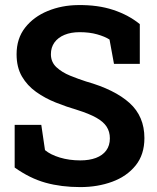

<svg xmlns="http://www.w3.org/2000/svg" viewBox="-20 -741 629 771"><path d="M302.6 10.3Q226 10.3 162.8 -7.3Q99.7 -24.9 38.9 -68.3V-239.7H145.8L160.7 -138.2Q182.5 -119.8 220.4 -108.3Q258.2 -96.9 302.6 -96.9Q338.7 -96.9 365.3 -106.9Q391.9 -116.9 406.5 -136.7Q421.2 -156.5 421.2 -185.5Q421.2 -212.2 408.1 -232.4Q395 -252.5 366.4 -268.5Q337.8 -284.5 291.6 -299Q247.6 -311.9 204.2 -329.2Q160.9 -346.4 125.2 -371.8Q89.5 -397.2 68 -434Q46.6 -470.9 46.6 -523Q46.6 -586.5 81 -630.2Q115.3 -673.8 171.7 -696.9Q228 -720 292.9 -720.6Q373.1 -721.8 435.1 -701.1Q497 -680.5 541.4 -644.1V-484.5H437.7L419.8 -582.2Q401.4 -594.2 370.4 -603Q339.5 -611.8 299.9 -611.8Q265 -611.8 239.1 -601.1Q213.1 -590.3 198.7 -570.5Q184.4 -550.6 184.4 -523.3Q184.4 -491.7 206.7 -471Q229 -450.4 261.8 -437.1Q294.5 -423.8 325.4 -413.9Q440.6 -381.3 500.2 -327.5Q559.9 -273.6 559.9 -186.5Q559.9 -120.1 524.5 -76.4Q489.2 -32.7 430.6 -11.2Q372.1 10.3 302.6 10.3Z"/></svg>

Font: Hanuman
Style: Regular
Weight: 400
Designer: Danh Hong
Foundry: Danh Hong
Version: Version 9.000